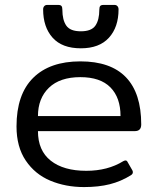

<svg xmlns="http://www.w3.org/2000/svg" viewBox="-20 -744 640 779"><path d="M155 -706Q155 -714 159.5 -719Q164 -724 171 -724H216Q226 -724 229.5 -719.5Q233 -715 233 -705Q233 -663 249 -640Q265 -617 308 -617Q351 -617 367 -640Q383 -663 383 -705Q383 -715 386.5 -719.5Q390 -724 400 -724H445Q452 -724 456.5 -719Q461 -714 461 -706Q461 -634 422 -591Q383 -548 308 -548Q232 -548 193.5 -591Q155 -634 155 -706ZM47 -231Q47 -361 114.5 -428Q182 -495 306 -495Q429 -495 491 -430.5Q553 -366 553 -239Q553 -212 527 -212H134Q134 -133 186 -92Q238 -51 330 -51Q417 -51 480 -90Q486 -93 489 -93Q495 -93 498 -86L517 -53Q519 -50 519 -45Q519 -38 511 -33Q471 -8 425.5 3.5Q380 15 321 15Q246 15 184 -11Q122 -37 84.5 -92.5Q47 -148 47 -231ZM469 -273Q469 -348 428 -389.5Q387 -431 306 -431Q223 -431 178.5 -388Q134 -345 134 -273Z"/></svg>

Font: Mitr Light
Style: Regular
Weight: 300
Designer: Thanarat Vachiruckul
Foundry: Cadson Demak
Version: Version 1.003